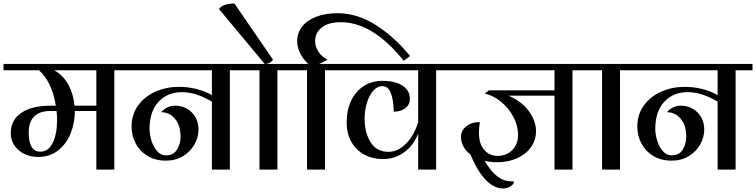

<svg xmlns="http://www.w3.org/2000/svg" viewBox="-32 -963 4292 1090"><path d="M713 -600V-564H617V0H515V-333H393Q393 -266 369 -206Q345 -146 298 -109Q251 -72 184 -72Q140 -72 104.5 -90Q69 -108 49 -138.5Q29 -169 29 -207Q29 -281 88.5 -322Q148 -363 256 -363H285Q274 -433 248 -485Q222 -537 189 -564H-12V-600ZM515 -564H276Q327 -536 356 -482.5Q385 -429 391 -363H515ZM289 -333H256Q131 -333 131 -210Q131 -102 197 -102Q243 -102 267.5 -152.5Q292 -203 292 -280Q292 -308 289 -333Z M1369 -564H1273V0H1171V-386Q1081 -440 999 -440Q918 -439 867.5 -384.5Q817 -330 817 -231Q817 -200 828 -164.5Q839 -129 860 -105Q881 -81 910 -81Q953 -81 973 -114Q993 -147 993 -186Q993 -251 961.5 -288.5Q930 -326 883 -326Q916 -363 961 -363Q1019 -363 1057 -324.5Q1095 -286 1095 -227Q1095 -185 1072.5 -144Q1050 -103 1008 -77Q966 -51 910 -51Q850 -51 806 -77.5Q762 -104 738.5 -148.5Q715 -193 715 -243Q715 -314 753 -365.5Q791 -417 852.5 -443.5Q914 -470 984 -470Q1034 -470 1082.5 -458Q1131 -446 1171 -423V-564H689V-600H1369Z M1639 -564H1543V0H1441V-564H1345V-600H1639ZM1299 -943 1518 -624Q1501 -600 1471 -600L1211 -912Q1234 -943 1299 -943Z M2296 -645 2260 -618Q2084 -837 1903 -837Q1834 -837 1795.5 -807.5Q1757 -778 1757 -729Q1757 -698 1776.5 -668.5Q1796 -639 1828 -624L1780 -600H1909V-564H1813V0H1711V-564H1615V-600H1718Q1689 -626 1672 -661Q1655 -696 1655 -729Q1655 -775 1682.5 -811Q1710 -847 1762 -867.5Q1814 -888 1885 -888Q1994 -888 2099 -822.5Q2204 -757 2296 -645Z M2342 -204Q2316 -138 2263 -99Q2210 -60 2143 -60Q2082 -60 2035 -86Q1988 -112 1962 -159Q1936 -206 1936 -267Q1936 -339 1962 -392.5Q1988 -446 2034 -475Q2080 -504 2138 -504Q2212 -504 2253.5 -476.5Q2295 -449 2295 -402Q2295 -369 2269.5 -349Q2244 -329 2203 -329Q2203 -389 2188 -431.5Q2173 -474 2138 -474Q2110 -474 2087 -448Q2064 -422 2051 -379.5Q2038 -337 2038 -291Q2038 -208 2072.5 -154.5Q2107 -101 2173 -101Q2227 -101 2273.5 -148Q2320 -195 2342 -270V-564H1885V-600H2543V-564H2444V0H2342Z M3314 -600V-564H3218V0H3116V-420H2855Q2932 -386 2971.5 -330.5Q3011 -275 3011 -219Q3011 -167 2981.5 -126.5Q2952 -86 2902 -64Q2852 -42 2792 -42Q2754 -42 2719 -50Q2751 3 2780 28.5Q2809 54 2832.5 60.5Q2856 67 2886 67Q2886 82 2867 94.5Q2848 107 2825 107Q2720 107 2638 -87Q2612 -106 2598.5 -132Q2585 -158 2585 -186Q2585 -221 2614.5 -245.5Q2644 -270 2692 -270Q2687 -238 2687 -210Q2687 -146 2717 -112Q2747 -78 2792 -78Q2843 -78 2876 -111Q2909 -144 2909 -198Q2909 -248 2883.5 -297.5Q2858 -347 2814.5 -383.5Q2771 -420 2720 -432L2743 -450H3116V-564H2519V-600Z M3584 -564H3488V0H3386V-564H3290V-600H3584Z M4240 -564H4144V0H4042V-386Q3952 -440 3870 -440Q3789 -439 3738.5 -384.5Q3688 -330 3688 -231Q3688 -200 3699 -164.5Q3710 -129 3731 -105Q3752 -81 3781 -81Q3824 -81 3844 -114Q3864 -147 3864 -186Q3864 -251 3832.5 -288.5Q3801 -326 3754 -326Q3787 -363 3832 -363Q3890 -363 3928 -324.5Q3966 -286 3966 -227Q3966 -185 3943.5 -144Q3921 -103 3879 -77Q3837 -51 3781 -51Q3721 -51 3677 -77.5Q3633 -104 3609.5 -148.5Q3586 -193 3586 -243Q3586 -314 3624 -365.5Q3662 -417 3723.5 -443.5Q3785 -470 3855 -470Q3905 -470 3953.5 -458Q4002 -446 4042 -423V-564H3560V-600H4240Z"/></svg>

Font: Arya
Style: Regular
Weight: 400
Designer: Eduardo Rodriguez Tunni, Modular Infotech
Foundry: Eduardo Rodriguez Tunni, Modular Infotech
Version: Version 1.002